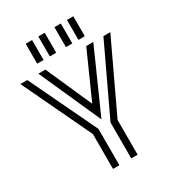

<svg xmlns="http://www.w3.org/2000/svg" viewBox="-244 -1120 1135 1250"><g transform="rotate(-30 324.0 -495.0)"><path d="M457 -990H505V-840H457ZM363 -990H411V-840H363ZM242 -990H290V-840H242ZM147 -990H195V-840H147ZM174 -780 327 -435 481 -780H534L328 -317L121 -780ZM369 -270 610 -780H662L417 -261V0H369ZM232 -262 -14 -780H38L280 -273V0H232Z"/></g></svg>

Font: Train One
Style: Regular
Weight: 400
Designer: Fontworks Inc.
Foundry: Fontworks Inc.
Version: Version 1.100